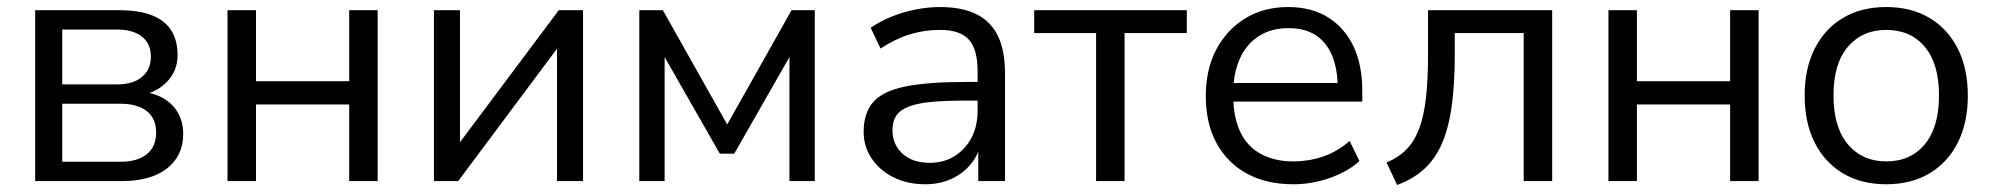

<svg xmlns="http://www.w3.org/2000/svg" viewBox="-20 -515 5667 546"><path d="M80 0V-486H317Q375 -486 412 -471.5Q449 -457 467 -428.5Q485 -400 485 -358Q485 -312 452.5 -280Q420 -248 368 -242V-255Q409 -254 439 -238.5Q469 -223 485 -196Q501 -169 501 -134Q501 -72 455 -36Q409 0 325 0ZM157 -55H322Q371 -55 397.5 -76.5Q424 -98 424 -138Q424 -178 397.5 -199Q371 -220 322 -220H157ZM157 -275H313Q358 -275 383.5 -296Q409 -317 409 -354Q409 -391 383.5 -411Q358 -431 313 -431H157Z M627 0V-486H708V-284H973V-486H1054V0H973V-218H708V0Z M1214 0V-486H1288V-77H1263L1569 -486H1638V0H1564V-410H1589L1283 0Z M1798 0V-486H1865L2048 -161L2231 -486H2297V0H2225V-393H2248L2068 -78H2027L1847 -393H1870V0Z M2611 9Q2561 9 2521.5 -10.5Q2482 -30 2459 -64Q2436 -98 2436 -140Q2436 -194 2463.5 -225Q2491 -256 2554.5 -269Q2618 -282 2728 -282H2773V-229H2729Q2668 -229 2627 -225Q2586 -221 2562 -211Q2538 -201 2528 -185Q2518 -169 2518 -145Q2518 -104 2546.5 -78Q2575 -52 2624 -52Q2664 -52 2694.5 -71Q2725 -90 2742.5 -123Q2760 -156 2760 -199V-313Q2760 -375 2735 -402.5Q2710 -430 2653 -430Q2609 -430 2568 -417.5Q2527 -405 2484 -377L2456 -436Q2482 -454 2515 -467.5Q2548 -481 2584 -488Q2620 -495 2653 -495Q2716 -495 2757 -474.5Q2798 -454 2818 -412.5Q2838 -371 2838 -306V0H2762V-113H2771Q2763 -75 2740.5 -48Q2718 -21 2685 -6Q2652 9 2611 9Z M3097 0V-421H2921V-486H3355V-421H3178V0Z M3658 9Q3581 9 3525.5 -21.5Q3470 -52 3439.5 -108Q3409 -164 3409 -242Q3409 -318 3439 -374.5Q3469 -431 3521.5 -463Q3574 -495 3643 -495Q3709 -495 3756 -466Q3803 -437 3828.5 -384Q3854 -331 3854 -257V-226H3471V-279H3800L3784 -266Q3784 -346 3748.5 -390.5Q3713 -435 3645 -435Q3594 -435 3558.5 -411.5Q3523 -388 3505 -346.5Q3487 -305 3487 -250V-244Q3487 -183 3506.5 -141Q3526 -99 3565 -77.5Q3604 -56 3658 -56Q3701 -56 3741.5 -69.5Q3782 -83 3818 -114L3846 -57Q3813 -27 3762 -9Q3711 9 3658 9Z M3953 11 3923 -53Q3957 -67 3979.5 -90Q4002 -113 4015.5 -148.5Q4029 -184 4035 -236Q4041 -288 4041 -362V-486H4394V0H4313V-421H4117V-359Q4117 -274 4108 -211Q4099 -148 4079.5 -104.5Q4060 -61 4028.5 -33Q3997 -5 3953 11Z M4554 0V-486H4635V-284H4900V-486H4981V0H4900V-218H4635V0Z M5344 9Q5273 9 5221 -22Q5169 -53 5140.5 -109.5Q5112 -166 5112 -243Q5112 -320 5140.5 -376.5Q5169 -433 5221 -464Q5273 -495 5344 -495Q5415 -495 5467 -464Q5519 -433 5547.5 -376.5Q5576 -320 5576 -243Q5576 -166 5547.5 -109.5Q5519 -53 5467 -22Q5415 9 5344 9ZM5344 -56Q5413 -56 5453.5 -104.5Q5494 -153 5494 -244Q5494 -334 5453.5 -382Q5413 -430 5344 -430Q5276 -430 5235 -382Q5194 -334 5194 -244Q5194 -153 5235 -104.5Q5276 -56 5344 -56Z"/></svg>

Font: NunitoSans1
Style: Book
Weight: 400
Designer: Vernon Adams
Foundry: Vernon Adams
Version: Version 3.101;gftools[0.9.27]